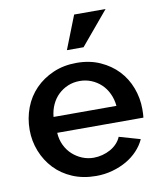

<svg xmlns="http://www.w3.org/2000/svg" viewBox="-85 -829 767 908"><g transform="rotate(-10 298.0 -375.0)"><path d="M304 10Q241 10 190.5 -11.5Q140 -33 105 -70Q70 -107 50.5 -156Q31 -205 31 -259Q31 -315 50 -365Q69 -415 105 -452Q141 -489 191.5 -511Q242 -533 304 -533Q367 -533 417 -510.5Q467 -488 501.5 -451.5Q536 -415 554.5 -366Q573 -317 573 -264Q573 -252 572.5 -241Q572 -230 571 -223H157Q159 -190 172 -163Q185 -136 206 -117Q227 -98 253 -87.5Q279 -77 307 -77Q328 -77 349 -82.5Q370 -88 388 -98Q406 -108 419.5 -122.5Q433 -137 440 -154L541 -125Q528 -96 504.5 -71Q481 -46 450.5 -28.5Q420 -11 382.5 -0.5Q345 10 304 10ZM455 -300Q452 -332 439 -359.5Q426 -387 405.5 -406Q385 -425 359 -435.5Q333 -446 304 -446Q273 -446 247 -435Q221 -424 201 -405Q181 -386 168.5 -359Q156 -332 153 -300ZM350 -600H270L333 -760H484Z"/></g></svg>

Font: Rising Sun SemiBold
Style: Regular
Weight: 600
Designer: Matt McInerney, Pablo Impallari, Rodrigo Fuenzalida (Raleway font), Stephen Hutchings (Greek), Cristiano Sobral (main ch
Foundry: The Rising Sun Project Authors
Version: Version 4.327; ttfautohint (v1.8.4.7-5d5b-dirty)